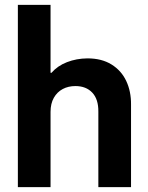

<svg xmlns="http://www.w3.org/2000/svg" viewBox="-20 -772 611 792"><path d="M53.7 -752H188.5V-471.7H192.4Q217.3 -500.5 256.3 -515.6Q295.4 -530.8 340.8 -531.2Q399.4 -531.2 439.9 -506.1Q480.5 -481 500.7 -438Q521 -395 520.5 -340.8V0H385.7V-311.5Q386.2 -362.8 360.6 -389.9Q335 -417 291 -417Q261.7 -417 238.8 -404.8Q215.8 -392.6 202.1 -368.7Q188.5 -344.7 188.5 -310.5V0H53.7Z"/></svg>

Font: Reddit Sans Vanilla
Style: Bold
Weight: 700
Designer: Stephen Hutchings
Foundry: Reddit
Version: Version 1.013